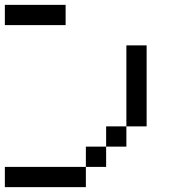

<svg xmlns="http://www.w3.org/2000/svg" viewBox="-20 -770 707 790"><path d="M0 0V-83.3H333.3V0ZM0 -666.7V-750H250V-666.7ZM333.3 -83.3V-166.7H416.7V-83.3ZM416.7 -166.7V-250H500V-166.7ZM500 -250V-583.3H583.3V-250Z"/></svg>

Font: Galmuri11 Condensed
Style: Regular
Weight: 400
Width: 3
Designer: Lee Minseo (quiple)
Version: Version 2.399;hotconv 1.1.1;makeotfexe 2.6.0 DEVELOPMENT